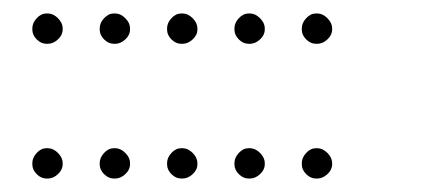

<svg xmlns="http://www.w3.org/2000/svg" viewBox="-20 -493 640 285"><path d="M49 -473Q41 -473 34.5 -466Q28 -459 28 -451V-449Q28 -441 34.5 -434.5Q41 -428 49 -428H51Q59 -428 66 -434.5Q73 -441 73 -449V-451Q73 -459 66 -466Q59 -473 51 -473ZM149 -473Q141 -473 134.5 -466Q128 -459 128 -451V-449Q128 -441 134.5 -434.5Q141 -428 149 -428H151Q159 -428 166 -434.5Q173 -441 173 -449V-451Q173 -459 166 -466Q159 -473 151 -473ZM249 -473Q241 -473 234.5 -466Q228 -459 228 -451V-449Q228 -441 234.5 -434.5Q241 -428 249 -428H251Q259 -428 266 -434.5Q273 -441 273 -449V-451Q273 -459 266 -466Q259 -473 251 -473ZM349 -473Q341 -473 334.5 -466Q328 -459 328 -451V-449Q328 -441 334.5 -434.5Q341 -428 349 -428H351Q359 -428 366 -434.5Q373 -441 373 -449V-451Q373 -459 366 -466Q359 -473 351 -473ZM449 -473Q441 -473 434.5 -466Q428 -459 428 -451V-449Q428 -441 434.5 -434.5Q441 -428 449 -428H451Q459 -428 466 -434.5Q473 -441 473 -449V-451Q473 -459 466 -466Q459 -473 451 -473ZM49 -273Q41 -273 34.5 -266Q28 -259 28 -251V-249Q28 -241 34.5 -234.5Q41 -228 49 -228H51Q59 -228 66 -234.5Q73 -241 73 -249V-251Q73 -259 66 -266Q59 -273 51 -273ZM149 -273Q141 -273 134.5 -266Q128 -259 128 -251V-249Q128 -241 134.5 -234.5Q141 -228 149 -228H151Q159 -228 166 -234.5Q173 -241 173 -249V-251Q173 -259 166 -266Q159 -273 151 -273ZM249 -273Q241 -273 234.5 -266Q228 -259 228 -251V-249Q228 -241 234.5 -234.5Q241 -228 249 -228H251Q259 -228 266 -234.5Q273 -241 273 -249V-251Q273 -259 266 -266Q259 -273 251 -273ZM349 -273Q341 -273 334.5 -266Q328 -259 328 -251V-249Q328 -241 334.5 -234.5Q341 -228 349 -228H351Q359 -228 366 -234.5Q373 -241 373 -249V-251Q373 -259 366 -266Q359 -273 351 -273ZM449 -273Q441 -273 434.5 -266Q428 -259 428 -251V-249Q428 -241 434.5 -234.5Q441 -228 449 -228H451Q459 -228 466 -234.5Q473 -241 473 -249V-251Q473 -259 466 -266Q459 -273 451 -273Z"/></svg>

Font: Doto Rounded Light
Style: Regular
Weight: 300
Monospace: yes
Version: Version 1.000